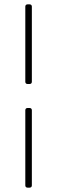

<svg xmlns="http://www.w3.org/2000/svg" viewBox="-20 -780 262 880"><path d="M106 -395H116C122 -395 126 -399 126 -405V-750C126 -756 122 -760 116 -760H106C100 -760 96 -756 96 -750V-405C96 -399 100 -395 106 -395ZM106 80H116C122 80 126 76 126 70V-275C126 -281 122 -285 116 -285H106C100 -285 96 -281 96 -275V70C96 76 100 80 106 80Z"/></svg>

Font: Barlow Thin
Style: Regular
Weight: 250
Designer: Jeremy Tribby
Foundry: Tribby Type
Version: Version 1.422;hotconv 1.0.109;makeotfexe 2.5.65596